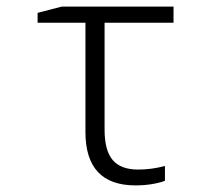

<svg xmlns="http://www.w3.org/2000/svg" viewBox="-20 -552 640 582"><path d="M239 -152V-483H94V-513L167 -532H506V-483H297V-159Q297 -96 321.5 -67Q346 -38 399 -38Q440 -38 480 -49V-4Q465 2 441 6Q417 10 391 10Q239 10 239 -152Z"/></svg>

Font: Noto Sans Mono UI Light
Style: Regular
Weight: 300
Monospace: yes
Designer: Monotype Design team
Foundry: Monotype Imaging Inc.
Version: Version 1.000